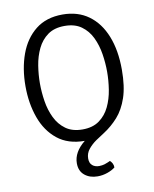

<svg xmlns="http://www.w3.org/2000/svg" viewBox="-97 -768 848 1058"><g transform="rotate(-10 326.5 -239.0)"><path d="M57 -341Q57 -439.5 86.2 -519.8Q115.5 -600 175.2 -647.5Q235 -695 326 -695Q412 -695 472.2 -651Q532.5 -607 564.2 -527.2Q596 -447.5 596 -339.5Q596 -245 574.8 -182.8Q553.5 -120.5 517.8 -80.5Q482 -40.5 438.5 -12.5Q416 1.5 390.2 19.2Q364.5 37 346.2 59.8Q328 82.5 328 111.5Q328 137 342.8 149.8Q357.5 162.5 381 162.5Q398 162.5 414.5 157Q431 151.5 443.5 145Q451 151 456.5 161.2Q462 171.5 462 184.5Q445.5 198 418.5 207.5Q391.5 217 363 217Q319.5 217 290.8 193.5Q262 170 262 126.5Q262 64 326.5 12Q234 12 174.2 -36Q114.5 -84 85.8 -164.2Q57 -244.5 57 -341ZM138 -342Q138 -293.5 146 -242.5Q154 -191.5 174.8 -148.5Q195.5 -105.5 232.2 -78.8Q269 -52 326.5 -52Q383.5 -52 420.2 -78.8Q457 -105.5 477.5 -148.5Q498 -191.5 506 -242.5Q514 -293.5 514 -342Q514 -390.5 506 -441.2Q498 -492 477.5 -535Q457 -578 420.2 -604.5Q383.5 -631 326.5 -631Q269 -631 232.2 -604.5Q195.5 -578 174.8 -535Q154 -492 146 -441.2Q138 -390.5 138 -342Z"/></g></svg>

Font: Signika SC Light
Style: Regular
Weight: 300
Designer: Anna Giedryś
Foundry: Anna Giedryś
Version: Version 2.000; ttfautohint (v1.8.3) -l 8 -r 50 -G 200 -x 9 -